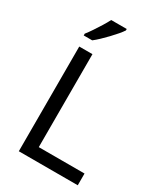

<svg xmlns="http://www.w3.org/2000/svg" viewBox="-228 -1039 980 1134"><g transform="rotate(30 262.0 -472.0)"><path d="M97 0V-714H187V-80H499V0ZM288 -934Q279 -920 262 -900Q245 -880 224.5 -858.5Q204 -837 183.5 -817.5Q163 -798 145 -784H87V-796Q102 -815 119.5 -841Q137 -867 154 -894.5Q171 -922 182 -944H288Z"/></g></svg>

Font: Noto Naskh Arabic
Style: Regular
Weight: 400
Designer: Monotype Design Team, David Williams, Mohamad Dakak and Nizar Qandah
Foundry: Monotype Imaging Inc.
Version: Version 2.013